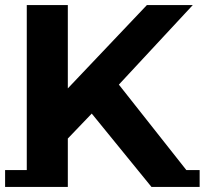

<svg xmlns="http://www.w3.org/2000/svg" viewBox="-22 -720 803 753"><path d="M228 -160 219 -347 554 -700H734L432 -375L342 -279ZM-2 13V-53H244V13ZM83 0V-700H244V0ZM577 13 550 -53H761V13ZM572 13 313 -305 419 -420 761 13Z"/></svg>

Font: Montserrat Underline Thin
Style: Bold
Weight: 700
Version: Version 9.000